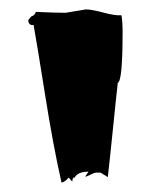

<svg xmlns="http://www.w3.org/2000/svg" viewBox="-20 -758 341 413"><path d="M121.1 -730.5 165 -737.8Q176.8 -737.8 202.1 -731Q227.5 -724.1 241.2 -725.1Q243.7 -713.4 243.7 -688.5Q243.7 -583.5 233.4 -580.1Q229.5 -546.4 222.7 -478.5Q215.8 -410.6 211.9 -377L196.3 -386.7H187.5Q183.1 -386.7 175.3 -382.6Q167.5 -378.4 163.1 -377.9L170.4 -388.7Q147 -388.7 140.6 -376H138.7Q136.2 -376 135.3 -367.2L127.9 -376Q119.1 -366.2 112.3 -365.2Q94.2 -445.3 76.7 -555.9Q59.1 -666.5 52.2 -704.6Q47.9 -703.1 44.4 -705.8Q41 -708.5 41 -713.4V-715.3L47.9 -723.1Q54.7 -724.6 57.1 -732.4Q100.1 -730.5 121.1 -730.5Z"/></svg>

Font: Butcherman
Style: Regular
Weight: 400
Version: Version 001.003